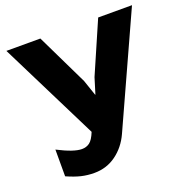

<svg xmlns="http://www.w3.org/2000/svg" viewBox="-146 -768 1096 1120"><g transform="rotate(-20 402.0 -207.5)"><path d="M582 -629.9H792L480 56.2Q447.3 127.9 387.9 171.4Q328.6 214.8 252 214.8Q210 214.8 171.9 205.8Q133.8 196.8 84 174.8V8.8Q181.2 59.1 231 59.1Q259.3 59.1 279.5 43.9Q299.8 28.8 317.9 -16.1L12.2 -629.9H223.1L377.9 -310.1L411.1 -212.9H413.1L442.9 -310.1Z"/></g></svg>

Font: Sinkin Sans 800 Black
Style: Regular
Weight: 900
Designer: Keith Bates
Foundry: K-Type
Version: Sinkin Sans (version 1.0)  by Keith Bates   •   © 2014   www